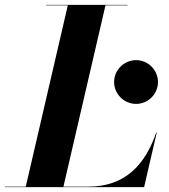

<svg xmlns="http://www.w3.org/2000/svg" viewBox="-68 -770 694 790"><path d="M525 0 577 -225H575C531 -98 452 -2 295 -2H193L366 -748H456.5V-750H121.5V-748H211L38 -2H-47.5V0ZM401.5 -432.5C401.5 -383 442.5 -342.5 492 -342.5C541.5 -342.5 582 -383 582 -432.5C582 -482 541.5 -522.5 492 -522.5C442.5 -522.5 401.5 -482 401.5 -432.5Z"/></svg>

Font: Bodoni* 96pt
Style: Bold Italic
Weight: 700
Italic angle: -13°
Version: Version 2.3